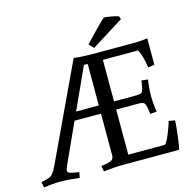

<svg xmlns="http://www.w3.org/2000/svg" viewBox="-131 -956 1106 1086"><g transform="rotate(-15 422.5 -412.5)"><path d="M459 -650H695Q741 -650 777 -656V-501L740 -495Q726 -580 708 -603H503V-360H638Q666 -360 671 -375Q677 -389 682 -422L683 -434L721 -430Q713 -380 713 -336Q713 -292 721 -242L683 -238Q678 -281 671.5 -296.5Q665 -312 638 -312H503V-48H718Q731 -60 748.5 -103.5Q766 -147 773 -173L809 -167Q808 -139 801 -79.5Q794 -20 788 0H459Q413 0 346 8L339 -25Q379 -30 396.5 -37.5Q414 -45 414 -69V-312H259L153 -79Q144 -60 144 -50.5Q144 -41 152 -37Q165 -31 199 -26L210 -25L204 8Q144 0 95 0Q46 0 -5 8L-12 -25Q31 -33 45 -42Q62 -51 85 -101L346 -656Q393 -650 459 -650ZM414 -603H392L281 -360H414ZM655 -817 661 -799 473 -681 447 -708Q458 -721 509 -773.5Q560 -826 571 -833Q584 -833 613.5 -827.5Q643 -822 655 -817Z"/></g></svg>

Font: Buenard
Style: Regular
Weight: 400
Designer: Gustavo Ibarra
Foundry: FontFuror
Version: Version 1.001 2011